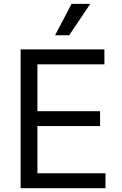

<svg xmlns="http://www.w3.org/2000/svg" viewBox="-20 -986 638 1006"><path d="M88.1 0V-727.3H527V-649.1H176.1V-403.4H504.3V-325.3H176.1V-78.1H532.7V0ZM268.5 -801.1 355.1 -965.9H453.1L342.3 -801.1Z"/></svg>

Font: Inter Alia
Style: Regular
Weight: 400
Designer: Rasmus Andersson (Latin, Greek, Cyrillic etc.) and Evan from Shavian.info (Shavian, old style figures)
Foundry: Shavian.info
Version: Version 0.001;git-37ab20767